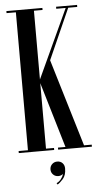

<svg xmlns="http://www.w3.org/2000/svg" viewBox="-59 -737 500 943"><g transform="rotate(-5 191.0 -265.0)"><path d="M9.5 0V-10H55.5V-690H9.5V-700H187V-690H144.5V-351L301 -690H254.5V-700H358V-690H313.5L202.5 -440.5L332 -10H370V0H203.5V-10H240.5L144.5 -333V-10H184V0ZM186 170.5 181.5 163.5Q195 157.5 204.2 145.5Q213.5 133.5 217 121Q206.5 129.5 193.5 129.5Q178 129.5 167.8 119.2Q157.5 109 157.5 94Q157.5 78.5 168 68.2Q178.5 58 193.5 58Q210 58 219.8 68.5Q229.5 79 229.5 95Q229.5 128.5 213.2 146.5Q197 164.5 186 170.5Z"/></g></svg>

Font: Imbue 100pt Medium
Style: Regular
Weight: 500
Designer: Tyler Finck
Foundry: Etcetera Type Company
Version: Version 1.102; ttfautohint (v1.8.3)